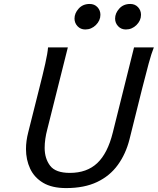

<svg xmlns="http://www.w3.org/2000/svg" viewBox="-20 -938 797 970"><path d="M657.2 -698.7H757.3Q745.6 -669.9 731.2 -617.4Q716.8 -564.9 698.2 -490.7L634.3 -234.4Q615.7 -160.6 575.4 -105Q535.2 -49.3 470.7 -18.6Q406.2 12.2 314 12.2Q242.7 12.2 198 -14.4Q153.3 -41 132.3 -85.9Q111.3 -130.9 111.3 -185.1Q111.3 -225.6 122.6 -269.5L178.2 -490.7Q196.3 -561.5 208.5 -615.7Q220.7 -669.9 222.7 -698.7H322.8L218.8 -284.2Q212.4 -260.3 209 -236.6Q205.6 -212.9 205.6 -190.9Q205.6 -137.2 233.2 -100.8Q260.7 -64.5 333 -64.5Q418.9 -64.5 471.4 -114Q523.9 -163.6 549.8 -268.1ZM692.4 -863.3Q692.4 -834.5 669.7 -811.8Q647 -789.1 615.7 -789.1Q592.3 -789.1 576.9 -805.4Q561.5 -821.8 561.5 -844.2Q561.5 -871.1 582.5 -894.5Q603.5 -918 638.2 -918Q662.1 -918 677.2 -901.9Q692.4 -885.7 692.4 -863.3ZM487.3 -863.3Q487.3 -834.5 464.6 -811.8Q441.9 -789.1 410.6 -789.1Q387.2 -789.1 371.8 -805.4Q356.4 -821.8 356.4 -844.2Q356.4 -871.1 377.4 -894.5Q398.4 -918 433.1 -918Q457 -918 472.2 -901.9Q487.3 -885.7 487.3 -863.3Z"/></svg>

Font: Andika
Style: Italic
Weight: 400
Italic angle: -14°
Designer: Victor Gaultney, Annie Olsen, Julie Remington, Don Collingsworth, Eric Hays, Becca Hirsbrunner
Foundry: SIL International
Version: Version 6.101